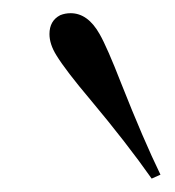

<svg xmlns="http://www.w3.org/2000/svg" viewBox="-20 -867 263 288"><path d="M115.7 -717.3Q78.6 -761.2 64.5 -784.2Q54.2 -800.8 54.2 -815.9Q54.2 -835.9 70.3 -844.2Q77.6 -847.2 85.9 -847.2Q111.8 -847.2 129.4 -815.9Q140.6 -796.4 162.1 -741.2Q195.3 -657.2 220.7 -605L207.5 -599.1Q170.4 -651.9 115.7 -717.3Z"/></svg>

Font: TypoPRO Playfair Display
Style: Italic
Weight: 400
Italic angle: -14°
Designer: Claus Eggers Sørensen
Foundry: Claus Eggers Sørensen
Version: Version 1.004;PS 001.004;hotconv 1.0.70;makeotf.lib2.5.58329